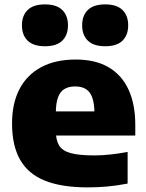

<svg xmlns="http://www.w3.org/2000/svg" viewBox="-20 -822 649 853"><path d="M370 10.5Q253.5 10.5 179.2 -19.5Q105 -49.5 69.2 -112.5Q33.5 -175.5 33.5 -273.5Q33.5 -362 66.2 -425.5Q99 -489 162.2 -523.2Q225.5 -557.5 317 -557.5Q404 -557.5 462.8 -523Q521.5 -488.5 551.2 -423.5Q581 -358.5 581 -267V-220H132.5V-327H429.5L399.5 -317.5Q399.5 -361 390.2 -387.5Q381 -414 362 -426Q343 -438 314 -438Q285 -438 265.8 -426.2Q246.5 -414.5 237.2 -388Q228 -361.5 228 -318.5V-241.5Q228 -201 241.8 -177Q255.5 -153 292.5 -142.2Q329.5 -131.5 400 -131.5Q433.5 -131.5 472 -135.8Q510.5 -140 547 -147V-6.5Q498.5 3 455 6.8Q411.5 10.5 370 10.5ZM447.5 -616.5Q396 -616.5 370.5 -641.2Q345 -666 345 -709.5Q345 -753 370.5 -777.8Q396 -802.5 447.5 -802.5Q498.5 -802.5 524 -777.8Q549.5 -753 549.5 -709.5Q549.5 -666 524 -641.2Q498.5 -616.5 447.5 -616.5ZM180 -616.5Q128.5 -616.5 103 -641.2Q77.5 -666 77.5 -709.5Q77.5 -753 103 -777.8Q128.5 -802.5 180 -802.5Q231 -802.5 256.5 -777.8Q282 -753 282 -709.5Q282 -666 256.5 -641.2Q231 -616.5 180 -616.5Z"/></svg>

Font: Encode Sans SemiExpanded ExtraBold
Style: Regular
Weight: 800
Width: 6
Designer: Multiple Designers
Foundry: Impallari Type
Version: Version 3.002